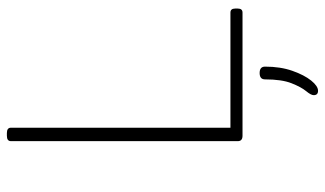

<svg xmlns="http://www.w3.org/2000/svg" viewBox="-218 -524 967 572"><g transform="rotate(-90 266.0 -238.5)"><path d="M147 0Q131 0 131 -14V-690Q131 -702 147 -702H155Q171 -702 171 -690V-36H514Q526 -36 526 -22V-14Q526 0 514 0ZM281 225Q268 225 268 212Q268 204 280 189.5Q292 175 303.5 146Q315 117 315 67Q315 51 334 51Q353 51 353 67Q353 113 340.5 148.5Q328 184 311.5 204.5Q295 225 281 225Z"/></g></svg>

Font: Asap Semi Expanded Thin
Style: Regular
Weight: 100
Width: 6
Designer: Pablo Cosgaya
Foundry: Omnibus-Type
Version: Version 3.001; ttfautohint (v1.8.4.7-5d5b)